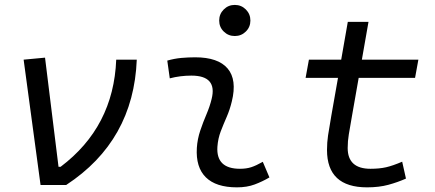

<svg xmlns="http://www.w3.org/2000/svg" viewBox="-20 -764 1798 793"><path d="M147.5 0 77.6 -517.6 166 -525.9 221.7 -75.2H230.5Q449.2 -240.2 460 -517.6H544.9Q531.7 -182.6 253.4 0Z M1065.4 -95.7 1092.8 -31.2Q1064 -14.2 1032 -2.2Q1000 9.8 958.5 9.8Q872.1 9.8 830.1 -31.7Q788.1 -73.2 793 -153.3Q795.4 -189.9 807.1 -224.6Q818.8 -259.3 832.8 -292Q846.7 -324.7 854 -355Q878.4 -451.7 770.5 -451.7Q724.1 -451.7 681.2 -440.4L670.9 -513.7Q699.7 -522 728.5 -524.7Q757.3 -527.3 786.1 -527.3Q880.9 -527.3 920.2 -481Q959.5 -434.6 937.5 -345.2Q929.2 -310.5 916 -280.5Q902.8 -250.5 891.6 -221.2Q880.4 -191.9 877.9 -157.7Q872.1 -66.9 971.2 -66.9Q997.6 -66.9 1017.8 -73.5Q1038.1 -80.1 1065.4 -95.7ZM949.7 -615.2Q922.9 -615.2 904.1 -633.8Q885.3 -652.3 885.3 -679.2Q885.3 -706.1 904.1 -724.9Q922.9 -743.7 949.7 -743.7Q976.6 -743.7 995.4 -724.9Q1014.2 -706.1 1014.2 -679.2Q1014.2 -652.3 995.4 -633.8Q976.6 -615.2 949.7 -615.2Z M1496.1 9.8Q1330.6 9.8 1330.6 -144.5Q1330.6 -175.8 1335 -205.3Q1339.4 -234.9 1348.6 -287.1L1376 -442.4H1242.2L1255.9 -517.6H1389.2L1416.5 -673.8H1502L1474.6 -517.6H1708L1694.3 -442.4H1461.4L1434.1 -287.1Q1425.3 -236.8 1420.7 -209.2Q1416 -181.6 1416 -152.8Q1416 -66.9 1510.3 -66.9Q1546.9 -66.9 1574.7 -73.2Q1602.5 -79.6 1641.1 -96.2L1656.7 -26.4Q1622.6 -11.2 1584 -0.7Q1545.4 9.8 1496.1 9.8Z"/></svg>

Font: Cascadia Code NF SemiLight
Style: Italic
Weight: 350
Italic angle: -10°
Monospace: yes
Designer: Aaron Bell
Foundry: Saja Typeworks
Version: Version 2404.023; ttfautohint (v1.8.4)